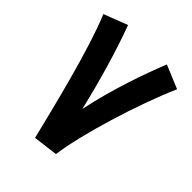

<svg xmlns="http://www.w3.org/2000/svg" viewBox="-200 -807 930 930"><g transform="rotate(45 265.0 -342.5)"><path d="M200 10 327 -6C348 -161 438 -457 520 -643L400 -693C356 -583 299 -423 263 -251C227 -404 180 -567 132 -695L10 -648C82 -475 158 -161 200 10Z"/></g></svg>

Font: Noto Sans Arabic UI XCn
Style: Bold
Weight: 700
Width: 2
Designer: Monotype Design Team, Nadine Chahine and Nizar Qandah
Foundry: Monotype Imaging Inc.
Version: Version 2.010